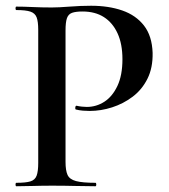

<svg xmlns="http://www.w3.org/2000/svg" viewBox="-20 -648 589 668"><path d="M208 -85Q208 -55 215 -39.5Q222 -24 244.5 -18Q267 -12 312 -12Q315 -12 315 -6Q315 0 312 0Q280 0 242.5 -1Q205 -2 161 -2Q126 -2 94 -1Q62 0 37 0Q34 0 34 -6Q34 -12 37 -12Q70 -12 86 -17Q102 -22 107.5 -37Q113 -52 113 -81V-544Q113 -573 107.5 -587.5Q102 -602 86 -607.5Q70 -613 37 -613Q34 -613 34 -619Q34 -625 37 -625Q62 -625 93.5 -623.5Q125 -622 160 -622Q184 -622 222.5 -625Q261 -628 297 -628Q358 -628 405.5 -611.5Q453 -595 481 -559Q509 -523 511 -464Q512 -412 493 -374Q474 -336 441.5 -311.5Q409 -287 370 -274.5Q331 -262 292 -262Q281 -262 268.5 -263Q256 -264 244 -267Q241 -268 242 -274.5Q243 -281 247 -280Q255 -278 265 -277Q275 -276 282 -276Q315 -276 343 -294Q371 -312 388.5 -349Q406 -386 406 -442Q406 -495 389 -532Q372 -569 341.5 -588.5Q311 -608 267 -608Q244 -608 231 -603.5Q218 -599 213 -585Q208 -571 208 -542Z"/></svg>

Font: Cormorant Garamond Light SemiBold
Style: Regular
Weight: 600
Version: Version 4.001